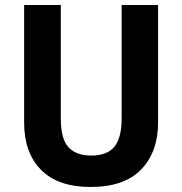

<svg xmlns="http://www.w3.org/2000/svg" viewBox="-20 -734 725 764"><path d="M609 -246Q609 -130 542 -60Q475 10 340 10Q211 10 143.5 -58Q76 -126 76 -246V-714H222V-262Q222 -181 252.5 -148Q283 -115 343 -115Q406 -115 435 -150Q464 -185 464 -263V-714H609Z"/></svg>

Font: Noto Sans Arabic SemCond
Style: Bold
Weight: 700
Width: 4
Designer: Monotype Design Team, Nadine Chahine, Nizar Qandah and Khaled Hosny
Foundry: Monotype Imaging Inc.
Version: Version 2.012; ttfautohint (v1.8.4.7-5d5b)